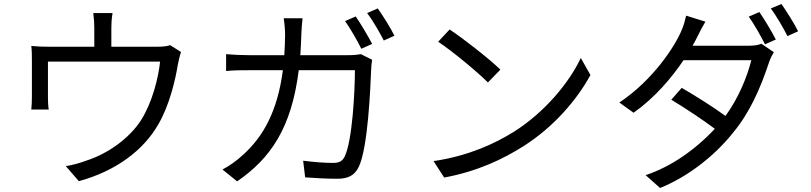

<svg xmlns="http://www.w3.org/2000/svg" viewBox="-20 -866 4040 957"><path d="M828 -641C815 -636 796 -633 759 -633H535V-726C535 -747 536 -770 541 -801H445C449 -770 450 -747 450 -726V-633H229C194 -633 165 -634 136 -637C139 -615 139 -581 139 -560V-384C139 -365 138 -338 136 -320H223C220 -336 219 -362 219 -380V-559H778C769 -473 737 -352 683 -267C622 -172 512 -98 412 -66C380 -54 342 -43 308 -38L373 37C556 -13 694 -115 769 -246C825 -342 854 -467 867 -547C871 -566 877 -592 882 -607Z M1477 -591C1479 -624 1481 -658 1482 -694C1483 -718 1485 -753 1488 -775H1394C1398 -752 1401 -715 1401 -692C1401 -657 1399 -623 1397 -591H1221C1183 -591 1142 -593 1107 -596V-512C1142 -516 1183 -516 1222 -516H1390C1363 -310 1291 -184 1192 -95C1162 -66 1121 -38 1089 -21L1162 38C1329 -77 1433 -228 1469 -516H1749C1749 -409 1736 -163 1698 -86C1687 -62 1669 -54 1640 -54C1598 -54 1545 -58 1491 -65L1501 18C1553 22 1611 25 1662 25C1717 25 1749 7 1769 -36C1814 -132 1826 -423 1830 -519C1830 -532 1832 -551 1835 -568L1779 -596C1762 -593 1742 -591 1715 -591ZM1700 -761C1727 -723 1761 -663 1781 -623L1835 -647C1814 -687 1778 -748 1753 -784ZM1810 -801C1838 -764 1871 -707 1893 -664L1946 -688C1928 -725 1889 -787 1863 -824Z M2221 -719 2164 -658C2239 -608 2361 -506 2412 -455L2474 -519C2421 -571 2287 -676 2221 -719ZM2141 -63 2194 19C2361 -12 2487 -73 2587 -136C2738 -231 2855 -367 2923 -492L2875 -577C2817 -454 2695 -306 2541 -209C2446 -150 2316 -89 2141 -63Z M3432 -638C3443 -657 3452 -675 3460 -691C3470 -712 3482 -734 3496 -758L3400 -788C3395 -765 3388 -740 3379 -719C3346 -636 3233 -465 3067 -355L3138 -304C3243 -378 3327 -477 3387 -566H3725C3703 -479 3659 -374 3596 -288C3533 -334 3452 -385 3378 -428L3326 -369C3402 -323 3483 -269 3543 -224C3440 -114 3319 -33 3198 7L3270 71C3404 17 3539 -85 3635 -206C3717 -305 3770 -425 3813 -555C3818 -571 3829 -593 3837 -606L3775 -648C3759 -641 3738 -638 3710 -638ZM3712 -783C3739 -746 3773 -685 3793 -645L3847 -669C3826 -710 3790 -770 3765 -806ZM3822 -824C3850 -786 3883 -730 3905 -686L3958 -710C3940 -747 3901 -809 3875 -846Z"/></svg>

Font: Noto Sans T Chinese Regular
Style: Regular
Weight: 400
Designer: Ryoko NISHIZUKA (kana & ideographs); Paul D. Hunt (Latin, Greek & Cyrillic); Wenlong ZHANG (bopomofo); Sandoll Communica
Foundry: Adobe Systems Incorporated
Version: Version 1.000;PS 1;hotconv 1.0.78;makeotf.lib2.5.61930